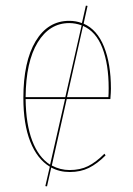

<svg xmlns="http://www.w3.org/2000/svg" viewBox="-20 -602 471 682"><path d="M217 -250 164 -14Q194 2 227 2Q265 2 293 -12Q321 -26 351 -56L355 -50Q325 -20 295.5 -5.5Q266 9 228 9Q191 9 162 -7L147 60L141 59L157 -10Q112 -37 87.5 -99Q63 -161 63 -254Q63 -383 106.5 -455.5Q150 -528 226 -528Q250 -528 271 -520L285 -582L291 -581L277 -518Q325 -497 349.5 -436Q374 -375 374 -287Q374 -276 372 -250ZM71 -257H212L270 -512Q248 -520 226 -520Q156 -520 114 -451.5Q72 -383 71 -257ZM275 -510 218 -257H365Q366 -269 366 -289Q366 -374 343.5 -432Q321 -490 275 -510ZM211 -250H71Q72 -161 94.5 -102Q117 -43 158 -17Z"/></svg>

Font: Fira Sans Compressed Eight
Style: Regular
Weight: 100
Width: 1
Designer: bBox Type GmbH & Carrois Corporate GbR & Edenspiekermann AG
Foundry: bBox Type GmbH & Carrois Corporate GbR & Edenspiekermann AG
Version: Version 4.301